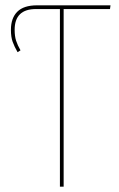

<svg xmlns="http://www.w3.org/2000/svg" viewBox="-20 -701 447 721"><path d="M393 -667H219V0H205V-667H115Q35 -667 35 -589Q35 -565 40.5 -548Q46 -531 57 -512L46 -505Q34 -526 27.5 -544Q21 -562 21 -589Q21 -633 45 -657Q69 -681 119 -681H395Z"/></svg>

Font: Fira Sans Compressed Hair
Style: Regular
Weight: 100
Width: 1
Designer: bBox Type GmbH & Carrois Corporate GbR & Edenspiekermann AG
Foundry: bBox Type GmbH & Carrois Corporate GbR & Edenspiekermann AG
Version: Version 4.301